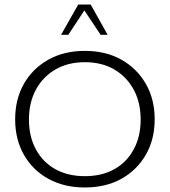

<svg xmlns="http://www.w3.org/2000/svg" viewBox="-20 -819 750 849"><path d="M355 10Q263 10 193.5 -28.5Q124 -67 85.5 -135Q47 -203 47 -291Q47 -380 85.5 -448Q124 -516 193.5 -555Q263 -594 355 -594Q448 -594 517 -555Q586 -516 625 -448Q664 -380 664 -291Q664 -203 625 -135Q586 -67 517 -28.5Q448 10 355 10ZM355 -40Q430 -40 485 -70.5Q540 -101 571 -158Q602 -215 602 -290Q602 -366 571 -423Q540 -480 485 -512Q430 -544 355 -544Q281 -544 225.5 -512Q170 -480 139 -423Q108 -366 108 -290Q108 -215 139 -158Q170 -101 225.5 -70.5Q281 -40 355 -40ZM250 -665 326 -799H381L456 -665H425L353 -773L282 -665Z"/></svg>

Font: Rokkitt Light
Style: Regular
Weight: 300
Version: Version 3.103